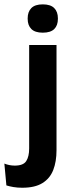

<svg xmlns="http://www.w3.org/2000/svg" viewBox="-70 -702 342 902"><path d="M67 -83.5V-490.5H195.5V-83.5ZM131 -548.5Q94.5 -548.5 77.2 -565.8Q60 -583 60 -613.5V-616Q60 -646.5 77.2 -664Q94.5 -681.5 131 -681.5Q167.5 -681.5 184.8 -664Q202 -646.5 202 -616V-613.5Q202 -582.5 184.8 -565.5Q167.5 -548.5 131 -548.5ZM34.5 180Q12.5 180 -6.8 176.8Q-26 173.5 -40 169L-49.5 66.5Q-38.5 71 -26 73.5Q-13.5 76 -0.5 76Q39.5 76 53.2 54.8Q67 33.5 67 -4.5V-120H195.5V3.5Q195.5 57.5 180 97Q164.5 136.5 129.2 158.2Q94 180 34.5 180Z"/></svg>

Font: Anek Latin Medium SemiBold
Style: Regular
Weight: 600
Version: Version 1.003